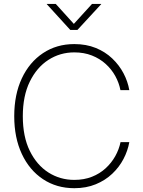

<svg xmlns="http://www.w3.org/2000/svg" viewBox="-20 -965 741 994"><path d="M364.7 9.3Q272.9 9.3 202.6 -37.4Q132.3 -84 93 -168Q53.7 -252 53.7 -363.3Q53.7 -475.6 93 -559.3Q132.3 -643.1 202.6 -689.9Q272.9 -736.8 364.7 -736.8Q426.3 -736.8 475.6 -716.8Q524.9 -696.8 561 -662.4Q597.2 -627.9 619.4 -585.7Q641.6 -543.5 649.4 -498.5H603.5Q596.2 -536.1 576.9 -571.3Q557.6 -606.4 527.1 -634Q496.6 -661.6 455.8 -677.7Q415 -693.8 364.7 -693.8Q291 -693.8 230.7 -655Q170.4 -616.2 134.3 -542.5Q98.1 -468.8 98.1 -363.3Q98.1 -257.3 134.3 -183.8Q170.4 -110.4 230.7 -72Q291 -33.7 364.7 -33.7Q415 -33.7 455.8 -49.8Q496.6 -65.9 526.9 -93.8Q557.1 -121.6 576.7 -156.5Q596.2 -191.4 604 -229H649.4Q641.6 -184.6 619.4 -142.1Q597.2 -99.6 561 -65.4Q524.9 -31.2 475.6 -11Q426.3 9.3 364.7 9.3ZM268.6 -944.8 362.3 -841.3 456.5 -944.8H503.9V-943.4L380.9 -810.1H343.8L222.2 -943.4V-944.8Z"/></svg>

Font: Inter 24pt ExtraLight
Style: Regular
Weight: 250
Designer: Rasmus Andersson
Foundry: rsms
Version: Version 4.001;git-66647c0bb